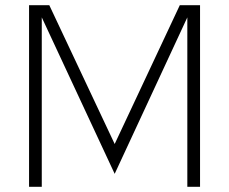

<svg xmlns="http://www.w3.org/2000/svg" viewBox="-20 -720 883 740"><path d="M92 0V-700H170L422 -165L673 -700H751V0H702V-653L422 -50L141 -653V0Z"/></svg>

Font: Red Hat Text Light
Style: Regular
Weight: 300
Designer: Pentagram, MCKL
Foundry: Pentagram, MCKL
Version: Version 1.023; ttfautohint (v1.8.3)